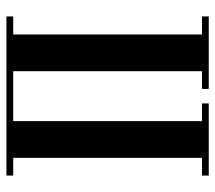

<svg xmlns="http://www.w3.org/2000/svg" viewBox="-56 -612 668 596"><g transform="rotate(-90 278.0 -314.0)"><path d="M31 0V-21H86V-607H31V-628H525V-607H469V-21H525V0H300V-21H355V-607H200V-21H255V0Z"/></g></svg>

Font: Pochaevsk
Style: Regular
Weight: 400
Version: Version 1.210; ttfautohint (v1.8.4.7-5d5b)